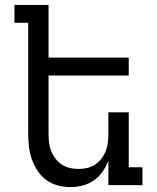

<svg xmlns="http://www.w3.org/2000/svg" viewBox="-20 -755 640 783"><path d="M267 8Q241 8 215 1Q189 -6 168 -21.5Q147 -37 132.5 -59.5Q118 -82 109.5 -106.5Q101 -131 98 -157.5Q95 -184 95 -210V-662H39V-735H178V-520H505V-447H178V-210Q178 -192 180 -174Q182 -156 188.5 -139.5Q195 -123 206 -108.5Q217 -94 232 -84Q247 -74 264.5 -70Q282 -66 300 -66Q318 -66 335.5 -70Q353 -74 368 -84Q383 -94 394 -108.5Q405 -123 411.5 -139.5Q418 -156 420 -174Q422 -192 422 -210V-297H505V-73H561V0H422V-100Q413 -76 398.5 -55Q384 -34 363 -19.5Q342 -5 317.5 1.5Q293 8 267 8Z"/></svg>

Font: Iosevka Etoile
Style: Regular
Weight: 400
Designer: Belleve Invis
Foundry: Belleve Invis
Version: Version 33.2.4